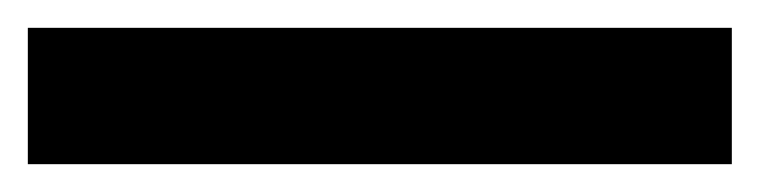

<svg xmlns="http://www.w3.org/2000/svg" viewBox="-23 -878 546 138"><path d="M503 -760H-3V-858H503Z"/></svg>

Font: Noto Sans Balinese
Style: Regular
Weight: 400
Designer: Aditya Bayu, David Williams
Foundry: David Williams
Version: Version 2.003